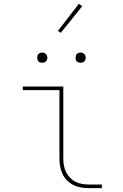

<svg xmlns="http://www.w3.org/2000/svg" viewBox="-20 -981 640 1001"><path d="M444 0Q424 0 403 -3.5Q382 -7 363.5 -16Q345 -25 330 -40Q315 -55 306 -74Q297 -93 293.5 -113.5Q290 -134 290 -155V-511H99V-530H310V-155Q310 -137 313 -119Q316 -101 324 -84.5Q332 -68 345 -54.5Q358 -41 374 -33Q390 -25 408 -22Q426 -19 444 -19H511V0ZM400 -654Q395 -654 389.5 -655.5Q384 -657 380.5 -660.5Q377 -664 375.5 -669.5Q374 -675 374 -680Q374 -685 375.5 -690.5Q377 -696 380.5 -699.5Q384 -703 389.5 -705Q395 -707 400 -707Q405 -707 410.5 -705Q416 -703 419.5 -699.5Q423 -696 425 -690.5Q427 -685 427 -680Q427 -675 425 -669.5Q423 -664 419.5 -660.5Q416 -657 410.5 -655.5Q405 -654 400 -654ZM200 -654Q195 -654 189.5 -655.5Q184 -657 180.5 -660.5Q177 -664 175.5 -669.5Q174 -675 174 -680Q174 -685 175.5 -690.5Q177 -696 180.5 -699.5Q184 -703 189.5 -705Q195 -707 200 -707Q205 -707 210.5 -705Q216 -703 219.5 -699.5Q223 -696 225 -690.5Q227 -685 227 -680Q227 -675 225 -669.5Q223 -664 219.5 -660.5Q216 -657 210.5 -655.5Q205 -654 200 -654ZM297 -810 282 -820 391 -961 409 -949Z"/></svg>

Font: Iosevka Slab Thin Extended
Style: Regular
Weight: 100
Width: 7
Monospace: yes
Designer: Belleve Invis
Foundry: Belleve Invis
Version: Version 11.1.1; ttfautohint (v1.8.3)